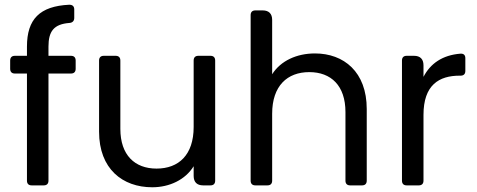

<svg xmlns="http://www.w3.org/2000/svg" viewBox="-20 -784 2016 812"><path d="M94 -587V-548H43C30 -548 23 -541 23 -528V-493C23 -480 30 -473 43 -473H94V-20C94 -7 101 0 114 0H165C178 0 185 -7 185 -20V-473H280C293 -473 300 -480 300 -493V-528C300 -541 293 -548 280 -548H185V-587C185 -652 208 -682 274 -687C287 -688 294 -696 294 -708V-744C294 -757 287 -764 273 -764C148 -758 94 -703 94 -587Z M890 -20V-528C890 -541 883 -548 870 -548H819C806 -548 799 -541 799 -528V-247C799 -129 736 -71 642 -71C550 -71 489 -128 489 -239V-528C489 -541 482 -548 469 -548H419C406 -548 399 -541 399 -528V-227C399 -70 498 8 624 8C697 8 764 -24 799 -81V-40C799 -14 813 0 839 0H870C883 0 890 -7 890 -20Z M1040 -720V-20C1040 -7 1047 0 1060 0H1111C1124 0 1131 -7 1131 -20V-303C1131 -421 1195 -479 1288 -479C1380 -479 1441 -422 1441 -310V-20C1441 -7 1448 0 1461 0H1511C1524 0 1531 -7 1531 -20V-323C1531 -480 1434 -558 1312 -558C1235 -558 1167 -527 1131 -470V-700C1131 -726 1117 -740 1091 -740H1060C1047 -740 1040 -733 1040 -720Z M1680 -528V-20C1680 -7 1687 0 1700 0H1751C1764 0 1771 -7 1771 -20V-298C1771 -425 1837 -464 1924 -464H1928C1941 -464 1948 -471 1948 -484V-538C1948 -551 1941 -558 1927 -557C1851 -551 1800 -515 1771 -459V-508C1771 -534 1757 -548 1731 -548H1700C1687 -548 1680 -541 1680 -528Z"/></svg>

Font: Arvore Sans
Style: Regular
Weight: 400
Designer: Jonny Pinhorn (Latin) Dan Schunck (customization for Arvore)
Version: Version 1.000;Glyphs 3.3 (3305)